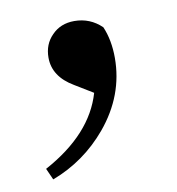

<svg xmlns="http://www.w3.org/2000/svg" viewBox="-54 -199 442 479"><g transform="rotate(-10 167.5 40.0)"><path d="M136 7Q85 -23 85 -71Q85 -105 107 -127Q129 -150 164 -150Q204 -150 233 -122Q248 -87 248 -42Q248 53 183 131Q126 199 44 230L31 201Q153 135 182 35Z"/></g></svg>

Font: `n[OS CN
Style: <[WOS[P|ûg*[NI>           
Weight: 700
Designer: Ryoko NISHIZUKA ¬âXZm¬º[P (kana & ideographs); Frank Grie√ühammer (Latin, Greek & Cyrillic); Wenlong ZHANG _ e¬á¬ü¬ô (b
Foundry: Adobe Systems Incorporated
Version: Version 1.00 April 7, 2017, initial release